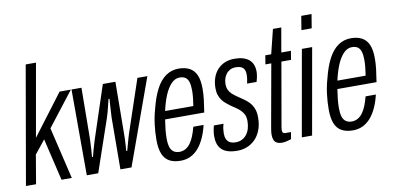

<svg xmlns="http://www.w3.org/2000/svg" viewBox="-70 -935 2382 1159"><g transform="rotate(-10 1121.0 -355.5)"><path d="M8 0 134 -723H197L118 -276L307 -526H376L214 -317L289 0H226L165 -258L100 -177L70 0Z M381 0 380 -526H441L438 -222Q438 -212 437 -191Q436 -170 434.5 -146.5Q433 -123 431 -103H437Q441 -119 446.5 -139Q452 -159 457.5 -177.5Q463 -196 467 -208L572 -526H649L646 -209Q646 -196 645.5 -177Q645 -158 643.5 -138Q642 -118 641 -103H647Q652 -120 657.5 -141Q663 -162 668.5 -180.5Q674 -199 677 -208L784 -526H845L655 0H587L589 -318Q590 -333 591 -353.5Q592 -374 593.5 -395Q595 -416 596 -431H590Q586 -415 581 -394Q576 -373 570.5 -352.5Q565 -332 560 -318L451 0Z M955 12Q914 12 886.5 -3Q859 -18 845.5 -51Q832 -84 832 -137Q832 -184 838 -231.5Q844 -279 857 -324Q874 -393 899 -441Q924 -489 959 -513.5Q994 -538 1038 -538Q1078 -538 1105.5 -523Q1133 -508 1146.5 -476.5Q1160 -445 1160 -393Q1160 -362 1156 -327.5Q1152 -293 1145 -250H905Q900 -219 897 -190Q894 -161 894 -135Q894 -103 900.5 -82.5Q907 -62 921.5 -52Q936 -42 957 -42Q977 -42 994 -51.5Q1011 -61 1024 -78.5Q1037 -96 1047 -121Q1057 -146 1065 -177H1128Q1118 -134 1102 -99Q1086 -64 1065 -39.5Q1044 -15 1016.5 -1.5Q989 12 955 12ZM914 -300H1087Q1091 -325 1093.5 -349Q1096 -373 1096 -393Q1096 -425 1090 -445Q1084 -465 1070.5 -474.5Q1057 -484 1035 -484Q1006 -484 982.5 -459Q959 -434 942 -392.5Q925 -351 914 -300Z M1304 12Q1269 12 1245 4.5Q1221 -3 1206.5 -17.5Q1192 -32 1185.5 -52Q1179 -72 1179 -97Q1179 -112 1181.5 -129.5Q1184 -147 1189 -163H1248Q1243 -149 1241 -133Q1239 -117 1239 -105Q1239 -85 1245.5 -70Q1252 -55 1266 -47.5Q1280 -40 1302 -40Q1323 -40 1340 -48.5Q1357 -57 1369 -72.5Q1381 -88 1387 -109Q1393 -130 1393 -155Q1393 -178 1385.5 -193.5Q1378 -209 1366 -221Q1354 -233 1339 -243Q1324 -253 1308 -264Q1295 -274 1282 -284.5Q1269 -295 1259 -309Q1249 -323 1243 -340.5Q1237 -358 1237 -382Q1237 -417 1247 -446Q1257 -475 1276 -495.5Q1295 -516 1321 -527Q1347 -538 1380 -538Q1410 -538 1432 -531.5Q1454 -525 1469 -512.5Q1484 -500 1491.5 -481.5Q1499 -463 1499 -438Q1499 -425 1496 -409Q1493 -393 1488 -377H1430Q1436 -406 1436.5 -416.5Q1437 -427 1437 -432Q1437 -452 1430 -464Q1423 -476 1410 -481Q1397 -486 1380 -486Q1358 -486 1343 -477.5Q1328 -469 1318.5 -455.5Q1309 -442 1305 -426.5Q1301 -411 1301 -396Q1301 -376 1308 -361Q1315 -346 1327 -335Q1339 -324 1353 -314Q1370 -302 1389 -289.5Q1408 -277 1424 -261Q1440 -245 1450 -222Q1460 -199 1460 -165Q1460 -121 1447 -87.5Q1434 -54 1412 -32Q1390 -10 1362 1Q1334 12 1304 12Z M1577 11Q1557 11 1544.5 4Q1532 -3 1527 -16Q1522 -29 1522 -47Q1522 -59 1524 -73Q1526 -87 1529 -103L1595 -472H1559L1568 -526H1604L1641 -675H1692L1666 -526H1725L1716 -472H1657L1591 -94Q1590 -88 1588.5 -78.5Q1587 -69 1587 -65Q1587 -53 1591.5 -48Q1596 -43 1606 -43H1640L1633 -1Q1624 2 1614 5Q1604 8 1594.5 9.5Q1585 11 1577 11Z M1809 -638 1823 -723H1886L1872 -638ZM1699 0 1792 -526H1855L1762 0Z M2011 12Q1970 12 1942.5 -3Q1915 -18 1901.5 -51Q1888 -84 1888 -137Q1888 -184 1894 -231.5Q1900 -279 1913 -324Q1930 -393 1955 -441Q1980 -489 2015 -513.5Q2050 -538 2094 -538Q2134 -538 2161.5 -523Q2189 -508 2202.5 -476.5Q2216 -445 2216 -393Q2216 -362 2212 -327.5Q2208 -293 2201 -250H1961Q1956 -219 1953 -190Q1950 -161 1950 -135Q1950 -103 1956.5 -82.5Q1963 -62 1977.5 -52Q1992 -42 2013 -42Q2033 -42 2050 -51.5Q2067 -61 2080 -78.5Q2093 -96 2103 -121Q2113 -146 2121 -177H2184Q2174 -134 2158 -99Q2142 -64 2121 -39.5Q2100 -15 2072.5 -1.5Q2045 12 2011 12ZM1970 -300H2143Q2147 -325 2149.5 -349Q2152 -373 2152 -393Q2152 -425 2146 -445Q2140 -465 2126.5 -474.5Q2113 -484 2091 -484Q2062 -484 2038.5 -459Q2015 -434 1998 -392.5Q1981 -351 1970 -300Z"/></g></svg>

Font: Archivo ExtraCondensed Light
Style: Italic
Weight: 300
Width: 2
Italic angle: -10°
Designer: Hector Gatti
Foundry: Omnibus-Type
Version: Version 2.001